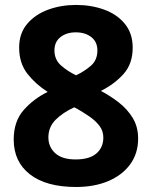

<svg xmlns="http://www.w3.org/2000/svg" viewBox="-20 -743 612 773"><path d="M286.1 -723.1Q347.7 -723.1 399.7 -704.1Q451.7 -685.1 482.9 -646.7Q514.2 -608.4 514.2 -550.8Q514.2 -486.3 477.5 -445.3Q440.9 -404.3 386.2 -377Q424.3 -356.9 458.5 -330.3Q492.7 -303.7 514.4 -268.1Q536.1 -232.4 536.1 -185.1Q536.1 -125.5 504.4 -81.8Q472.7 -38.1 416.5 -14.2Q360.4 9.8 286.1 9.8Q166 9.8 100.6 -41Q35.2 -91.8 35.2 -181.2Q35.2 -254.4 75.2 -299.8Q115.2 -345.2 171.9 -373Q124 -403.3 90.6 -445.8Q57.1 -488.3 57.1 -551.8Q57.1 -608.4 89.1 -646.5Q121.1 -684.6 173.3 -703.9Q225.6 -723.1 286.1 -723.1ZM285.2 -612.8Q248 -612.8 223.6 -593.8Q199.2 -574.7 199.2 -540Q199.2 -503.4 224.9 -480.2Q250.5 -457 286.1 -439.9Q319.8 -455.6 345.9 -478.3Q372.1 -501 372.1 -540Q372.1 -574.7 347.4 -593.8Q322.8 -612.8 285.2 -612.8ZM174.8 -189.9Q174.8 -151.4 202.4 -126.2Q230 -101.1 284.2 -101.1Q340.3 -101.1 368.2 -125.2Q396 -149.4 396 -189Q396 -216.3 380.1 -236.8Q364.3 -257.3 340.3 -273.7Q316.4 -290 292 -304.2L278.8 -311Q232.4 -289.6 203.6 -260.5Q174.8 -231.4 174.8 -189.9Z"/></svg>

Font: Open Sans
Style: Bold
Weight: 700
Designer: Monotype Design Team
Foundry: Monotype Imaging Inc.
Version: Version 3.000; ttfautohint (v1.8.4)